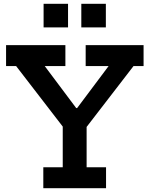

<svg xmlns="http://www.w3.org/2000/svg" viewBox="-20 -993 790 1013"><path d="M684.5 -644.5 431 -315.5H318.5L65 -644.5H12V-755H325V-644.5H216L414.5 -379.5L329.5 -423H427.5L354.5 -379.5L553 -644.5H432V-755H737.5V-644.5ZM437 -396V-110.5H539.5V0H208.5V-110.5H311V-396ZM210 -973H339V-848.5H210ZM409 -973H538.5V-848.5H409Z"/></svg>

Font: Hepta Slab ExtraLight SemiBold
Style: Regular
Weight: 600
Version: Version 1.102